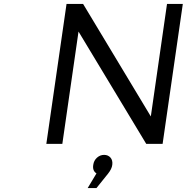

<svg xmlns="http://www.w3.org/2000/svg" viewBox="-20 -720 935 961"><path d="M211.9 0 313 -700.2H396L734.9 -137.2L815.9 -700.2H895L793.9 0H711.9L373 -562L292 0ZM418.9 221.2 462.9 147.9Q441.9 134.8 446.8 105Q449.7 83.5 465.3 69.3Q481 55.2 501 55.2Q521 55.2 533 68.8Q544.9 82.5 542 105Q539.6 125.5 521 148.9L462.9 221.2Z"/></svg>

Font: Trueno Light
Style: Italic
Weight: 300
Designer: Julieta Ulanovsky
Foundry: Julieta Ulanovsky
Version: Version 3.001b | FøM Fix